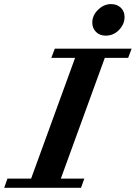

<svg xmlns="http://www.w3.org/2000/svg" viewBox="-79 -895 647 915"><path d="M424.3 -725.1Q396.5 -725.1 378.7 -742.7Q360.8 -760.3 360.8 -787.6Q360.8 -821.8 388.4 -848.6Q416 -875.5 450.2 -875.5Q478.5 -875.5 496.6 -858.4Q514.6 -841.3 514.6 -814.5Q514.6 -779.8 488.3 -752.4Q461.9 -725.1 424.3 -725.1ZM-59.1 0 -43.5 -43.9H69.3L278.8 -619.1H165.5L182.1 -663.1H548.3L531.7 -619.1H420.4L210.9 -43.9H322.8L307.1 0Z"/></svg>

Font: Elstob 6pt
Style: Italic
Weight: 700
Italic angle: -20°
Designer: Peter S. Baker
Version: Version 1.015